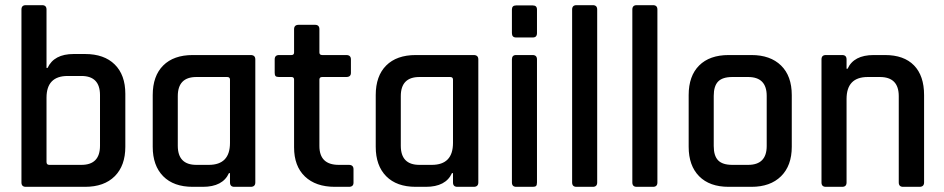

<svg xmlns="http://www.w3.org/2000/svg" viewBox="-20 -723 3653 743"><path d="M171 -85H295Q367 -85 367 -159V-355Q367 -429 295 -429H242Q160 -429 160 -345V-96Q160 -85 171 -85ZM63 -17V-686Q63 -703 80 -703H143Q160 -703 160 -686V-460H164Q189 -514 265 -514H309Q383 -514 424 -473.5Q465 -433 465 -360V-155Q465 -82 424 -41Q383 0 309 0H80Q63 0 63 -17Z M765 0H726Q652 0 611.5 -41Q571 -82 571 -155V-355Q571 -429 611.5 -469.5Q652 -510 726 -510H950Q968 -510 968 -493V-17Q968 0 950 0H887Q870 0 870 -17V-53H866Q842 0 765 0ZM870 -170V-415Q870 -425 859 -425H740Q668 -425 668 -351V-159Q668 -85 740 -85H788Q870 -85 870 -170Z M1108 -425H1060Q1050 -425 1046.5 -428.5Q1043 -432 1043 -441V-493Q1043 -510 1060 -510H1108Q1118 -510 1118 -520V-610Q1118 -627 1136 -627H1199Q1216 -627 1216 -610V-520Q1216 -510 1227 -510H1320Q1338 -510 1338 -493V-441Q1338 -425 1320 -425H1227Q1216 -425 1216 -415V-158Q1216 -85 1291 -85H1330Q1348 -85 1348 -68V-16Q1348 0 1330 0H1276Q1202 0 1160 -40Q1118 -80 1118 -153V-415Q1118 -425 1108 -425Z M1628 0H1589Q1515 0 1474.5 -41Q1434 -82 1434 -155V-355Q1434 -429 1474.5 -469.5Q1515 -510 1589 -510H1813Q1831 -510 1831 -493V-17Q1831 0 1813 0H1750Q1733 0 1733 -17V-53H1729Q1705 0 1628 0ZM1733 -170V-415Q1733 -425 1722 -425H1603Q1531 -425 1531 -351V-159Q1531 -85 1603 -85H1651Q1733 -85 1733 -170Z M1961 -595V-686Q1961 -702 1977 -702H2042Q2058 -702 2058 -686V-595Q2058 -578 2042 -578H1977Q1961 -578 1961 -595ZM1961 -17V-493Q1961 -510 1977 -510H2041Q2058 -510 2058 -493V-17Q2058 -7 2054.5 -3.5Q2051 0 2042 0H1978Q1961 0 1961 -17Z M2274 0H2211Q2194 0 2194 -17V-686Q2194 -703 2211 -703H2274Q2291 -703 2291 -686V-17Q2291 0 2274 0Z M2507 0H2444Q2427 0 2427 -17V-686Q2427 -703 2444 -703H2507Q2524 -703 2524 -686V-17Q2524 0 2507 0Z M2888 0H2800Q2726 0 2685.5 -41Q2645 -82 2645 -155V-355Q2645 -429 2685.5 -469.5Q2726 -510 2800 -510H2888Q2961 -510 3002.5 -469.5Q3044 -429 3044 -355V-155Q3044 -82 3002.5 -41Q2961 0 2888 0ZM2814 -85H2875Q2947 -85 2947 -158V-352Q2947 -425 2875 -425H2814Q2776 -425 2759 -407.5Q2742 -390 2742 -352V-158Q2742 -120 2759 -102.5Q2776 -85 2814 -85Z M3239 0H3176Q3159 0 3159 -17V-493Q3159 -510 3176 -510H3239Q3256 -510 3256 -493V-457H3260Q3284 -510 3361 -510H3405Q3478 -510 3517 -470Q3556 -430 3556 -355V-17Q3556 0 3538 0H3475Q3458 0 3458 -17V-351Q3458 -425 3385 -425H3338Q3256 -425 3256 -340V-17Q3256 0 3239 0Z"/></svg>

Font: Rajdhani SemiBold
Style: Regular
Weight: 600
Designer: Satya Rajpurohit, Jyotish Sonowal
Foundry: Indian Type Foundry
Version: Version 1.201 February 1, 2022